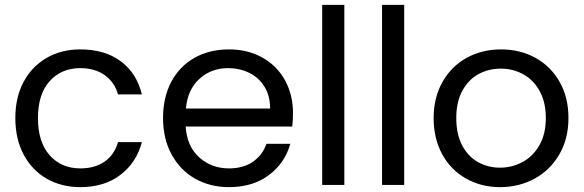

<svg xmlns="http://www.w3.org/2000/svg" viewBox="-20 -760 2399 789"><path d="M43 -275Q43 -360 77 -423.5Q111 -487 171.5 -522Q232 -557 310 -557Q411 -557 476.5 -508Q542 -459 563 -372H465Q451 -422 410.5 -451Q370 -480 310 -480Q232 -480 184 -426.5Q136 -373 136 -275Q136 -176 184 -122Q232 -68 310 -68Q370 -68 410 -96Q450 -124 465 -176H563Q541 -92 475 -41.5Q409 9 310 9Q232 9 171.5 -26Q111 -61 77 -125Q43 -189 43 -275Z M1184 -295Q1184 -269 1181 -240H743Q748 -159 798.5 -113.5Q849 -68 921 -68Q980 -68 1019.5 -95.5Q1059 -123 1075 -169H1173Q1151 -90 1085 -40.5Q1019 9 921 9Q843 9 781.5 -26Q720 -61 685 -125.5Q650 -190 650 -275Q650 -360 684 -424Q718 -488 779.5 -522.5Q841 -557 921 -557Q999 -557 1059 -523Q1119 -489 1151.5 -429.5Q1184 -370 1184 -295ZM1090 -314Q1090 -366 1067 -403.5Q1044 -441 1004.5 -460.5Q965 -480 917 -480Q848 -480 799.5 -436Q751 -392 744 -314Z M1395 -740V0H1304V-740Z M1641 -740V0H1550V-740Z M2035 9Q1958 9 1895.5 -26Q1833 -61 1797.5 -125.5Q1762 -190 1762 -275Q1762 -359 1798.5 -423.5Q1835 -488 1898 -522.5Q1961 -557 2039 -557Q2117 -557 2180 -522.5Q2243 -488 2279.5 -424Q2316 -360 2316 -275Q2316 -190 2278.5 -125.5Q2241 -61 2177 -26Q2113 9 2035 9ZM2035 -71Q2084 -71 2127 -94Q2170 -117 2196.5 -163Q2223 -209 2223 -275Q2223 -341 2197 -387Q2171 -433 2129 -455.5Q2087 -478 2038 -478Q1988 -478 1946.5 -455.5Q1905 -433 1880 -387Q1855 -341 1855 -275Q1855 -208 1879.5 -162Q1904 -116 1945 -93.5Q1986 -71 2035 -71Z"/></svg>

Font: MSTAGE
Style: Regular
Weight: 400
Designer: Ninad Kale (Devanagari), Jonny Pinhorn (Latin)
Foundry: Indian Type Foundry
Version: 4.004